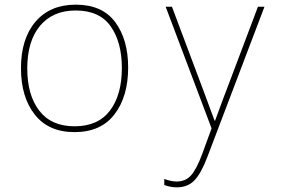

<svg xmlns="http://www.w3.org/2000/svg" viewBox="-20 -557 1240 824"><path d="M70 -264Q70 -391 132.5 -464Q195 -537 305 -537Q419 -537 474.5 -462Q530 -387 530 -267Q530 -143 471.5 -66.5Q413 10 300 10Q188 10 129 -65.5Q70 -141 70 -264ZM503 -265Q503 -376 455 -444Q407 -512 305 -512Q207 -512 152 -446.5Q97 -381 97 -263Q97 -149 148.5 -82Q200 -15 300 -15Q401 -15 452 -82.5Q503 -150 503 -265ZM685 237V211Q715 222 738 222Q776 222 799.5 196Q823 170 847 106L888 -6L691 -528H718L855 -163L901 -39H903Q908 -54 938 -134L951 -168L1087 -528H1115L869 119Q843 187 814.5 217Q786 247 738 247Q712 247 685 237Z"/></svg>

Font: Noto Sans Mono UI Thin
Style: Regular
Weight: 250
Monospace: yes
Designer: Monotype Design team
Foundry: Monotype Imaging Inc.
Version: Version 1.000